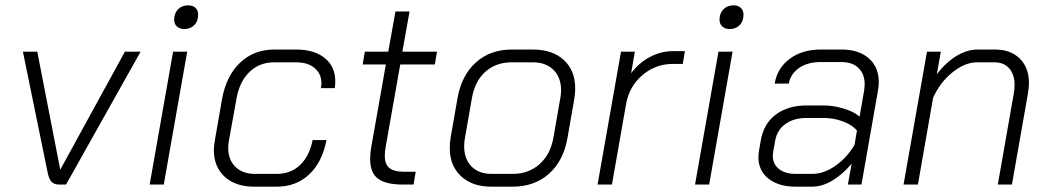

<svg xmlns="http://www.w3.org/2000/svg" viewBox="-20 -693 3940 721"><path d="M160 -40 66 -499H120L206 -57H207L449 -499H508L228 0H202Q184 0 174.5 -9.5Q165 -19 160 -40Z M634 -619Q634 -643 648.5 -658Q663 -673 687 -673Q704 -673 714 -663.5Q724 -654 724 -638Q724 -613 709.5 -598.5Q695 -584 672 -584Q655 -584 644.5 -593.5Q634 -603 634 -619ZM630 -499H683L595 0H542Z M783 -130Q783 -141 787 -167L814 -322Q830 -409 882 -458Q934 -507 1010 -507H1092Q1160 -507 1199.5 -475Q1239 -443 1239 -388Q1239 -371 1237 -362H1185Q1187 -374 1187 -380Q1187 -416 1161.5 -437.5Q1136 -459 1092 -459H1010Q954 -459 916.5 -422.5Q879 -386 868 -322L840 -167Q837 -152 837 -138Q837 -93 864 -66.5Q891 -40 937 -40H1019Q1072 -40 1107 -73.5Q1142 -107 1154 -167H1206Q1190 -84 1141 -38Q1092 8 1019 8H935Q864 8 823.5 -29.5Q783 -67 783 -130Z M1370 -96Q1370 -119 1374 -140L1429 -451H1342L1350 -499H1438L1465 -650H1518L1491 -499H1621L1613 -451H1483L1428 -140Q1425 -122 1425 -108Q1425 -76 1442.5 -62Q1460 -48 1499 -48H1541L1533 0H1492Q1429 0 1399.5 -22Q1370 -44 1370 -96Z M1669 -137Q1669 -156 1672 -175L1698 -324Q1713 -410 1767 -458.5Q1821 -507 1902 -507H1981Q2055 -507 2097.5 -467.5Q2140 -428 2140 -362Q2140 -344 2137 -324L2111 -175Q2096 -89 2041.5 -40.5Q1987 8 1905 8H1826Q1753 8 1711 -31.5Q1669 -71 1669 -137ZM1905 -40Q1965 -40 2006 -76.5Q2047 -113 2058 -175L2084 -324Q2087 -339 2087 -354Q2087 -402 2058.5 -430.5Q2030 -459 1981 -459H1902Q1842 -459 1802.5 -423.5Q1763 -388 1752 -324L1726 -175Q1723 -159 1723 -144Q1723 -96 1750.5 -68Q1778 -40 1826 -40Z M2312 -499H2364L2350 -418Q2379 -457 2420.5 -479Q2462 -501 2507 -501H2552L2544 -453H2507Q2442 -453 2392.5 -411Q2343 -369 2331 -302L2278 0H2224Z M2682 -619Q2682 -643 2696.5 -658Q2711 -673 2735 -673Q2752 -673 2762 -663.5Q2772 -654 2772 -638Q2772 -613 2757.5 -598.5Q2743 -584 2720 -584Q2703 -584 2692.5 -593.5Q2682 -603 2682 -619ZM2678 -499H2731L2643 0H2590Z M2828 -103Q2828 -110 2830 -126L2837 -166Q2848 -229 2893.5 -263Q2939 -297 3009 -297H3074Q3109 -297 3147.5 -285.5Q3186 -274 3208 -255L3225 -353Q3227 -369 3227 -376Q3227 -415 3204 -437.5Q3181 -460 3140 -460H3062Q3013 -460 2981 -438Q2949 -416 2942 -379H2889Q2899 -438 2946 -472.5Q2993 -507 3062 -507H3140Q3205 -507 3242.5 -474Q3280 -441 3280 -385Q3280 -370 3277 -353L3215 0H3164L3178 -78Q3143 -37 3105 -14.5Q3067 8 3029 8H2968Q2904 8 2866 -22Q2828 -52 2828 -103ZM3031 -40Q3073 -40 3116.5 -70Q3160 -100 3189 -149L3198 -203Q3180 -224 3145.5 -237Q3111 -250 3074 -250H3009Q2961 -250 2929.5 -227.5Q2898 -205 2891 -165L2884 -126Q2882 -114 2882 -109Q2882 -77 2905 -58.5Q2928 -40 2968 -40Z M3461 -499H3513L3498 -414Q3532 -459 3572 -483Q3612 -507 3651 -507H3716Q3775 -507 3809.5 -473Q3844 -439 3844 -380Q3844 -369 3840 -341L3780 0H3727L3787 -342Q3790 -359 3790 -374Q3790 -413 3770 -436Q3750 -459 3714 -459H3649Q3604 -459 3557.5 -422Q3511 -385 3484 -326L3427 0H3373Z"/></svg>

Font: Bai Jamjuree Light
Style: Italic
Weight: 300
Italic angle: -10°
Version: Version 1.000; ttfautohint (v1.6)